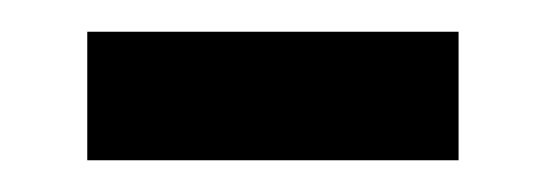

<svg xmlns="http://www.w3.org/2000/svg" viewBox="-20 -573 344 121"><path d="M35 -472H269V-553H35Z"/></svg>

Font: Noto Sans Khmer UI SemiCondensed
Style: Regular
Weight: 400
Width: 4
Designer: Danh Hong and the Monotype Design Team
Foundry: Monotype Imaging Inc.
Version: Version 2.002